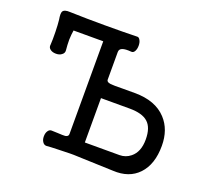

<svg xmlns="http://www.w3.org/2000/svg" viewBox="-120 -844 1083 997"><g transform="rotate(20 422.0 -345.5)"><path d="M377 -3.9 428.7 -2 596.7 3.9Q686.5 8.8 738.3 -45.9Q791 -101.6 791 -204.1Q791 -293.9 739.3 -349.6Q679.7 -414.1 565.4 -414.1H502.9Q445.3 -413.1 430.7 -415Q410.2 -418 409.2 -429.7V-432.6V-584Q409.2 -600.6 425.8 -606.4Q441.4 -612.3 474.6 -609.4Q486.3 -608.4 493.2 -621.1Q500 -633.8 500 -651.4Q500 -669.9 493.2 -681.6Q486.3 -695.3 474.6 -693.4Q404.3 -691.4 296.9 -691.4Q196.3 -691.4 105.5 -694.3Q73.2 -696.3 65.4 -681.6Q59.6 -670.9 65.4 -637.7Q68.4 -611.3 69.3 -571.3Q70.3 -526.4 68.4 -501Q65.4 -484.4 79.1 -474.6Q90.8 -465.8 110.4 -465.8Q128.9 -465.8 140.6 -474.6Q155.3 -484.4 153.3 -501Q150.4 -528.3 150.4 -558.6Q151.4 -587.9 155.3 -610.4H319.3V-97.7Q319.3 -84 301.8 -81.1Q290 -80.1 258.8 -82L229.5 -83Q214.8 -85 206.1 -71.3Q198.2 -59.6 198.2 -41Q198.2 -23.4 206.1 -11.7Q214.8 2 229.5 1Q248 -1 287.1 -2Q309.6 -2.9 355.5 -3.9ZM409.2 -84V-329.1H567.4Q637.7 -329.1 668.9 -300.8Q701.2 -272.5 701.2 -206.1Q701.2 -137.7 661.1 -105.5Q634.8 -84 600.6 -84Z"/></g></svg>

Font: Gungsuh
Style: Regular
Weight: 400
Version: Version 2.21